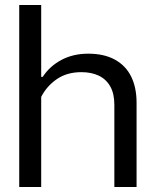

<svg xmlns="http://www.w3.org/2000/svg" viewBox="-20 -749 617 769"><path d="M57 0V-729H145V-441H151Q179 -484 226 -509Q273 -534 333 -534Q397 -534 440.5 -510Q484 -486 505.5 -442Q527 -398 527 -338V0H438V-329Q438 -374 421.5 -403Q405 -432 375.5 -446Q346 -460 306 -460Q248 -460 207.5 -432Q167 -404 145 -361V0Z"/></svg>

Font: Hubot Sans Condensed ExtraLight
Style: Regular
Weight: 400
Version: Version 2.000